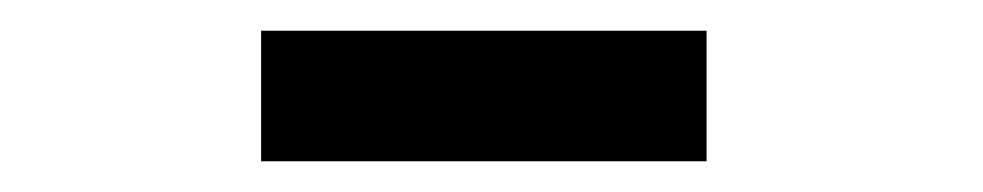

<svg xmlns="http://www.w3.org/2000/svg" viewBox="-20 -808 640 125"><path d="M150 -703V-788H440V-703Z"/></svg>

Font: Cinzel Decorative Black
Style: Regular
Weight: 900
Designer: Natanael Gama
Version: Version 1.001;PS 001.001;hotconv 1.0.56;makeotf.lib2.0.21325